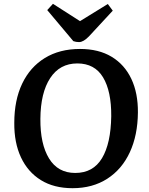

<svg xmlns="http://www.w3.org/2000/svg" viewBox="-20 -973 783 1008"><path d="M55 -328Q55 -447 96.5 -534Q138 -621 215.5 -668.5Q293 -716 400 -716Q498 -716 566 -675Q634 -634 669.5 -559Q705 -484 704 -382Q703 -263 661.5 -173.5Q620 -84 543 -34.5Q466 15 361 15Q263 15 194.5 -27.5Q126 -70 90 -147Q54 -224 55 -328ZM192 -349Q191 -217 237.5 -141Q284 -65 375 -65Q469 -65 515.5 -142.5Q562 -220 564 -363Q565 -494 521 -567Q477 -640 386 -640Q294 -640 243.5 -563Q193 -486 192 -349ZM228 -920 258 -953 400 -862 546 -952 572 -917 447 -782Q418 -752 395 -752Q379 -752 365 -757Z"/></svg>

Font: Literata 12pt SemiBold
Style: Italic
Weight: 600
Italic angle: -2°
Designer: Latin by Veronika Burian and Jose Scaglione. Greek by Irene Vlachou. Cyrillic by Vera Evstafieva
Foundry: TypeTogether
Version: Version 3.002